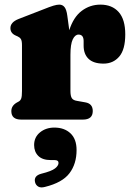

<svg xmlns="http://www.w3.org/2000/svg" viewBox="-20 -517 572 830"><path d="M271 -449 279.5 -386.5Q297.5 -443 333.2 -470Q369 -497 414 -497Q464.5 -497 493 -465Q521.5 -433 521.5 -368.5Q521.5 -303 495.5 -272.5Q469.5 -242 427.5 -242Q384.5 -242 363 -262.5Q341.5 -283 341.5 -319.5V-340.5Q341 -367.5 319.5 -367.5Q304.5 -367.5 294.5 -346.8Q284.5 -326 284.5 -280V-123.5Q284.5 -103 290.2 -93.2Q296 -83.5 312.5 -81L349 -74.5Q381 -69 381 -37Q381 0 338.5 0H71.5Q29 0 29 -36.5Q29 -60 52.5 -73.5L61.5 -78.5Q68.5 -82.5 71.8 -91.5Q75 -100.5 75 -123.5V-321.5Q75 -341 70.2 -348.2Q65.5 -355.5 56.5 -359.5L47.5 -363.5Q25 -373.5 25 -395.5Q25 -421 60.5 -435L167.5 -476.5Q196 -488 211 -492.5Q226 -497 236.5 -497Q250.5 -497 259 -486.2Q267.5 -475.5 271 -449ZM200 175Q163.5 175 145.5 157Q127.5 139 127.5 110Q127.5 76 153 55.2Q178.5 34.5 215 34.5Q258 34.5 284.5 59.2Q311 84 311 131.5Q311 191.5 280.2 232Q249.5 272.5 174.5 291Q156 296 145.2 289.5Q134.5 283 131.5 270.5Q125 243 158.5 234Q203 223 218 211Q233 199 233 187.5Q233 175 216 175Z"/></svg>

Font: Fraunces 9pt S050 Black
Style: Regular
Weight: 900
Version: Version 1.000; ttfautohint (v1.8.3)